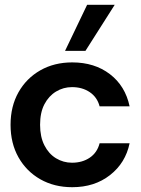

<svg xmlns="http://www.w3.org/2000/svg" viewBox="-20 -768 588 800"><path d="M281 12Q206 12 148 -21Q90 -54 57 -112.5Q24 -171 24 -248Q24 -325 57 -383.5Q90 -442 148 -475Q206 -508 281 -508Q374 -508 438 -459Q502 -410 520 -325H395Q385 -363 354 -384Q323 -405 280 -405Q244 -405 213.5 -386.5Q183 -368 165 -333.5Q147 -299 147 -248Q147 -198 165 -162.5Q183 -127 213.5 -108.5Q244 -90 280 -90Q323 -90 354 -111Q385 -132 395 -171H520Q503 -89 438.5 -38.5Q374 12 281 12ZM251 -556 343 -748H458L336 -556Z"/></svg>

Font: Host Grotesk SemiBold
Style: Regular
Weight: 600
Designer: Doukan Karapınar
Foundry: Element Type
Version: Version 1.003